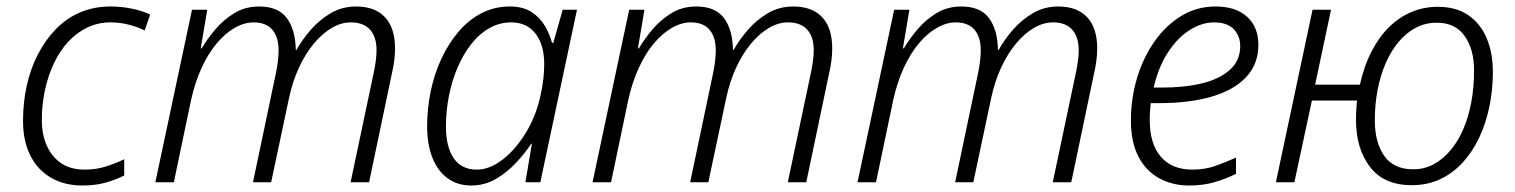

<svg xmlns="http://www.w3.org/2000/svg" viewBox="-20 -562 4672 592"><path d="M234 10Q178 10 136.5 -14.5Q95 -39 73 -83.5Q51 -128 51 -189Q51 -246 62.5 -298Q74 -350 97 -394.5Q120 -439 152.5 -472.5Q185 -506 227.5 -524Q270 -542 321 -542Q354 -542 386 -535.5Q418 -529 443 -517L426 -468Q405 -479 377 -486Q349 -493 321 -493Q283 -493 250 -477.5Q217 -462 191 -434Q165 -406 147 -368.5Q129 -331 119 -286Q109 -241 109 -192Q109 -147 124.5 -112.5Q140 -78 169 -58.5Q198 -39 241 -39Q275 -39 304.5 -48Q334 -57 363 -71V-21Q338 -8 306 1Q274 10 234 10Z M459 0 572 -532H619L599 -413H602Q619 -442 644 -471.5Q669 -501 702.5 -521.5Q736 -542 779 -542Q838 -542 864.5 -506Q891 -470 892 -408H894Q912 -440 938.5 -470.5Q965 -501 1000 -521.5Q1035 -542 1078 -542Q1136 -542 1167 -509Q1198 -476 1198 -413Q1198 -394 1195.5 -374.5Q1193 -355 1188 -334L1118 0H1061L1133 -341Q1137 -361 1139 -377Q1141 -393 1141 -407Q1141 -449 1120.5 -471Q1100 -493 1062 -493Q1032 -493 1003 -476Q974 -459 948 -428Q922 -397 902 -354Q882 -311 871 -259L816 0H760L830 -333Q835 -356 837 -375Q839 -394 839 -406Q839 -448 819.5 -470.5Q800 -493 762 -493Q733 -493 703.5 -476Q674 -459 648 -428Q622 -397 601.5 -352.5Q581 -308 569 -253L516 0Z M1433 10Q1391 10 1360.5 -12Q1330 -34 1313.5 -75Q1297 -116 1297 -173Q1297 -227 1308 -280.5Q1319 -334 1341 -381Q1363 -428 1394 -464.5Q1425 -501 1465 -521.5Q1505 -542 1552 -542Q1592 -542 1618 -525.5Q1644 -509 1659.5 -483Q1675 -457 1682 -430H1686L1715 -532H1759L1646 0H1600L1620 -119H1618Q1599 -90 1571 -60Q1543 -30 1508.5 -10Q1474 10 1433 10ZM1450 -39Q1489 -39 1528.5 -69Q1568 -99 1600 -150.5Q1632 -202 1646 -265Q1653 -296 1655.5 -320Q1658 -344 1658 -364Q1658 -424 1631 -458.5Q1604 -493 1556 -493Q1520 -493 1488.5 -475Q1457 -457 1432.5 -425.5Q1408 -394 1390.5 -353Q1373 -312 1364 -265.5Q1355 -219 1355 -172Q1355 -109 1379 -74Q1403 -39 1450 -39Z M1807 0 1920 -532H1967L1947 -413H1950Q1967 -442 1992 -471.5Q2017 -501 2050.5 -521.5Q2084 -542 2127 -542Q2186 -542 2212.5 -506Q2239 -470 2240 -408H2242Q2260 -440 2286.5 -470.5Q2313 -501 2348 -521.5Q2383 -542 2426 -542Q2484 -542 2515 -509Q2546 -476 2546 -413Q2546 -394 2543.5 -374.5Q2541 -355 2536 -334L2466 0H2409L2481 -341Q2485 -361 2487 -377Q2489 -393 2489 -407Q2489 -449 2468.5 -471Q2448 -493 2410 -493Q2380 -493 2351 -476Q2322 -459 2296 -428Q2270 -397 2250 -354Q2230 -311 2219 -259L2164 0H2108L2178 -333Q2183 -356 2185 -375Q2187 -394 2187 -406Q2187 -448 2167.5 -470.5Q2148 -493 2110 -493Q2081 -493 2051.5 -476Q2022 -459 1996 -428Q1970 -397 1949.5 -352.5Q1929 -308 1917 -253L1864 0Z M2624 0 2737 -532H2784L2764 -413H2767Q2784 -442 2809 -471.5Q2834 -501 2867.5 -521.5Q2901 -542 2944 -542Q3003 -542 3029.5 -506Q3056 -470 3057 -408H3059Q3077 -440 3103.5 -470.5Q3130 -501 3165 -521.5Q3200 -542 3243 -542Q3301 -542 3332 -509Q3363 -476 3363 -413Q3363 -394 3360.5 -374.5Q3358 -355 3353 -334L3283 0H3226L3298 -341Q3302 -361 3304 -377Q3306 -393 3306 -407Q3306 -449 3285.5 -471Q3265 -493 3227 -493Q3197 -493 3168 -476Q3139 -459 3113 -428Q3087 -397 3067 -354Q3047 -311 3036 -259L2981 0H2925L2995 -333Q3000 -356 3002 -375Q3004 -394 3004 -406Q3004 -448 2984.5 -470.5Q2965 -493 2927 -493Q2898 -493 2868.5 -476Q2839 -459 2813 -428Q2787 -397 2766.5 -352.5Q2746 -308 2734 -253L2681 0Z M3646 10Q3595 10 3554 -12.5Q3513 -35 3490 -79.5Q3467 -124 3467 -190Q3467 -259 3486 -322Q3505 -385 3540 -434.5Q3575 -484 3622.5 -513Q3670 -542 3728 -542Q3791 -542 3825.5 -510Q3860 -478 3860 -424Q3860 -365 3823 -325Q3786 -285 3717.5 -264.5Q3649 -244 3553 -244H3528Q3527 -233 3526 -219.5Q3525 -206 3525 -192Q3525 -119 3559 -79Q3593 -39 3657 -39Q3695 -39 3727.5 -50.5Q3760 -62 3791 -76V-26Q3761 -11 3725.5 -0.5Q3690 10 3646 10ZM3563 -292Q3632 -292 3686 -305Q3740 -318 3772 -346.5Q3804 -375 3804 -420Q3804 -451 3784 -472Q3764 -493 3723 -493Q3686 -493 3648.5 -469.5Q3611 -446 3581.5 -401Q3552 -356 3537 -292Z M4333 9Q4247 9 4204 -47.5Q4161 -104 4161 -192Q4161 -209 4162 -225Q4163 -241 4164 -252H4025L3971 0H3914L4027 -532H4084L4035 -301H4173Q4186 -359 4209 -403.5Q4232 -448 4263 -478.5Q4294 -509 4332 -525Q4370 -541 4413 -541Q4470 -541 4507.5 -515Q4545 -489 4564 -444Q4583 -399 4583 -340Q4583 -286 4572.5 -234.5Q4562 -183 4541.5 -139Q4521 -95 4490.5 -61.5Q4460 -28 4420.5 -9.5Q4381 9 4333 9ZM4337 -40Q4371 -40 4399.5 -55Q4428 -70 4451.5 -97.5Q4475 -125 4491.5 -163Q4508 -201 4516.5 -247Q4525 -293 4525 -345Q4525 -410 4496 -451Q4467 -492 4410 -492Q4375 -492 4345.5 -476.5Q4316 -461 4292.5 -433Q4269 -405 4252.5 -367Q4236 -329 4227.5 -284.5Q4219 -240 4219 -191Q4219 -123 4248 -81.5Q4277 -40 4337 -40Z"/></svg>

Font: Noto Sans Display Light
Style: Italic
Weight: 300
Italic angle: -12°
Designer: Monotype Design Team
Foundry: Monotype Imaging Inc.
Version: Version 2.003